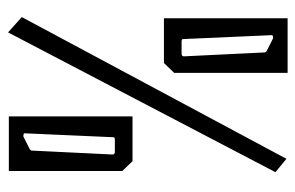

<svg xmlns="http://www.w3.org/2000/svg" viewBox="-152 -598 752 489"><g transform="rotate(90 224.5 -354.0)"><path d="M166 -710V-421L141 -395H27V-710ZM63 2 24 -33 385 -707 419 -679ZM124 -446 114 -652Q114 -655 108 -658L78 -673Q70 -673 70 -670L80 -444Q80 -440 86 -440H117Q124 -440 124 -446ZM277 0V-315H391L416 -289V0ZM330 -266 320 -40Q320 -37 328 -37L358 -52Q364 -55 364 -58L374 -264Q374 -270 367 -270H336Q330 -270 330 -266Z"/></g></svg>

Font: Bahiana
Style: Regular
Weight: 400
Designer: Pablo Cosgaya & Dani Raskovsky
Foundry: Pablo Cosgaya & Dani Raskovsky
Version: Version 1.005